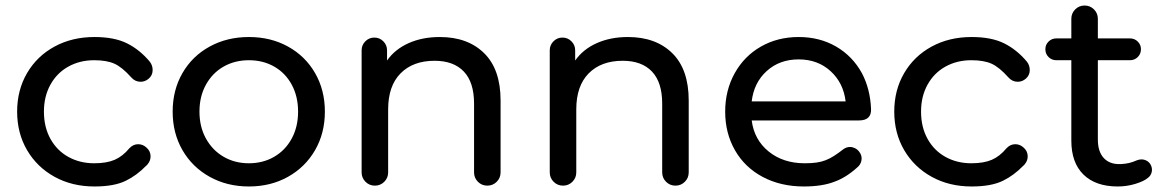

<svg xmlns="http://www.w3.org/2000/svg" viewBox="-20 -669 4207 695"><path d="M322 6Q241 6 177.5 -29Q114 -64 78 -125.5Q42 -187 42 -265Q42 -343 78 -404.5Q114 -466 177.5 -500.5Q241 -535 322 -535Q394 -535 440 -512Q486 -489 522 -446Q533 -432 532.5 -414Q532 -396 518 -384Q505 -373 489 -373Q469 -373 455 -389Q422 -426 394 -438.5Q366 -451 321 -451Q269 -451 227.5 -428Q186 -405 162.5 -362.5Q139 -320 139 -265Q139 -209 162.5 -166.5Q186 -124 227.5 -101Q269 -78 321 -78Q366 -78 395 -90.5Q424 -103 448 -132Q462 -147 480 -147Q497 -147 510 -135Q524 -123 525 -105.5Q526 -88 514 -74Q512 -72 511.5 -71Q511 -70 509 -69Q475 -34 436 -15Q394 6 322 6Z M881 6Q802 6 739 -29Q676 -64 640.5 -125.5Q605 -187 605 -265Q605 -343 640.5 -404.5Q676 -466 739 -500.5Q802 -535 881 -535Q960 -535 1022.5 -500.5Q1085 -466 1120.5 -404.5Q1156 -343 1156 -265Q1156 -187 1120.5 -125.5Q1085 -64 1022.5 -29Q960 6 881 6ZM881 -78Q932 -78 972.5 -101.5Q1013 -125 1036 -167.5Q1059 -210 1059 -265Q1059 -320 1036 -362.5Q1013 -405 972.5 -428Q932 -451 881 -451Q830 -451 789.5 -428Q749 -405 725.5 -362.5Q702 -320 702 -265Q702 -210 725.5 -167.5Q749 -125 789.5 -101.5Q830 -78 881 -78Z M1572 -535Q1673 -535 1732.5 -476.5Q1792 -418 1792 -305V-45Q1792 -25 1778 -11Q1764 3 1744 3Q1724 3 1710 -11Q1696 -25 1696 -45V-294Q1696 -371 1659 -410Q1622 -449 1553 -449Q1475 -449 1430 -403.5Q1385 -358 1385 -273V-45Q1385 -25 1371 -11Q1357 3 1337 3Q1317 3 1303 -11Q1289 -25 1289 -45V-487Q1289 -506 1302.5 -519.5Q1316 -533 1335 -533Q1354 -533 1367.5 -519.5Q1381 -506 1381 -487V-450Q1410 -491 1459.5 -513Q1509 -535 1572 -535Z M2253 -535Q2354 -535 2413.5 -476.5Q2473 -418 2473 -305V-45Q2473 -25 2459 -11Q2445 3 2425 3Q2405 3 2391 -11Q2377 -25 2377 -45V-294Q2377 -371 2340 -410Q2303 -449 2234 -449Q2156 -449 2111 -403.5Q2066 -358 2066 -273V-45Q2066 -25 2052 -11Q2038 3 2018 3Q1998 3 1984 -11Q1970 -25 1970 -45V-487Q1970 -506 1983.5 -519.5Q1997 -533 2016 -533Q2035 -533 2048.5 -519.5Q2062 -506 2062 -487V-450Q2091 -491 2140.5 -513Q2190 -535 2253 -535Z M3133 -275Q3135 -233 3089 -233H2701Q2710 -163 2762.5 -120.5Q2815 -78 2893 -78Q2917 -78 2935 -80.5Q2953 -83 2968.5 -89Q2984 -95 2999.5 -105Q3015 -115 3033 -129Q3044 -137 3057 -137Q3066 -137 3075 -132.5Q3084 -128 3090 -120Q3101 -106 3098.5 -89.5Q3096 -73 3082 -62Q3042 -26 3000 -11Q2956 6 2890 6Q2806 6 2741 -28.5Q2676 -63 2640.5 -125Q2605 -187 2605 -265Q2605 -342 2639.5 -404Q2674 -466 2734.5 -500.5Q2795 -535 2871 -535Q2947 -535 3006.5 -500.5Q3066 -466 3100 -404Q3130 -347 3133 -275ZM2871 -454Q2802 -454 2755.5 -412Q2709 -370 2701 -302H3041Q3033 -369 2986.5 -411.5Q2940 -454 2871 -454Z M3497 6Q3416 6 3352.5 -29Q3289 -64 3253 -125.5Q3217 -187 3217 -265Q3217 -343 3253 -404.5Q3289 -466 3352.5 -500.5Q3416 -535 3497 -535Q3569 -535 3615 -512Q3661 -489 3697 -446Q3708 -432 3707.5 -414Q3707 -396 3693 -384Q3680 -373 3664 -373Q3644 -373 3630 -389Q3597 -426 3569 -438.5Q3541 -451 3496 -451Q3444 -451 3402.5 -428Q3361 -405 3337.5 -362.5Q3314 -320 3314 -265Q3314 -209 3337.5 -166.5Q3361 -124 3402.5 -101Q3444 -78 3496 -78Q3541 -78 3570 -90.5Q3599 -103 3623 -132Q3637 -147 3655 -147Q3672 -147 3685 -135Q3699 -123 3700 -105.5Q3701 -88 3689 -74Q3687 -72 3686.5 -71Q3686 -70 3684 -69Q3650 -34 3611 -15Q3569 6 3497 6Z M4135 -25Q4121 -13 4090 -3.5Q4059 6 4026 6Q3946 6 3902 -37Q3858 -80 3858 -160V-451H3804Q3787 -451 3775.5 -462.5Q3764 -474 3764 -491Q3764 -507 3775.5 -518.5Q3787 -530 3804 -530H3858V-601Q3858 -621 3872 -635Q3886 -649 3906 -649Q3926 -649 3940 -635Q3954 -621 3954 -601V-530H4070Q4087 -530 4098.5 -518.5Q4110 -507 4110 -491Q4110 -474 4098.5 -462.5Q4087 -451 4070 -451H3954V-164Q3954 -121 3974.5 -98Q3995 -75 4031 -75Q4034 -75 4037 -75Q4054 -76 4067 -79Q4080 -82 4096 -89Q4096 -89 4096 -89Q4096 -89 4096 -89Q4096 -89 4096 -89Q4096 -89 4096 -89Q4096 -89 4096 -89Q4096 -89 4096 -89Q4096 -89 4096 -89Q4104 -92 4112 -92Q4122 -92 4131 -87Q4140 -82 4145 -73Q4152 -60 4149 -46.5Q4146 -33 4135 -25Z"/></svg>

Font: Sepalumica Med
Style: Regular
Weight: 500
Designer: Julieta Ulanovsky
Foundry: Julieta Ulanovsky
Version: Version 7.200